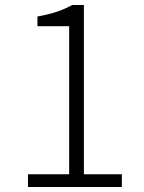

<svg xmlns="http://www.w3.org/2000/svg" viewBox="-20 -749 575 769"><path d="M92 0H468V-51H316V-729H269C234 -709 189 -693 130 -683V-644H257V-51H92Z"/></svg>

Font: Noto Sans CJK JP Light
Style: Regular
Weight: 300
Designer: Ryoko NISHIZUKA (kana & ideographs); Paul D. Hunt (Latin, Greek & Cyrillic); Wenlong ZHANG (bopomofo); Sandoll Communica
Foundry: Adobe Systems Incorporated
Version: Version 1.004;PS 1.004;hotconv 1.0.82;makeotf.lib2.5.63406